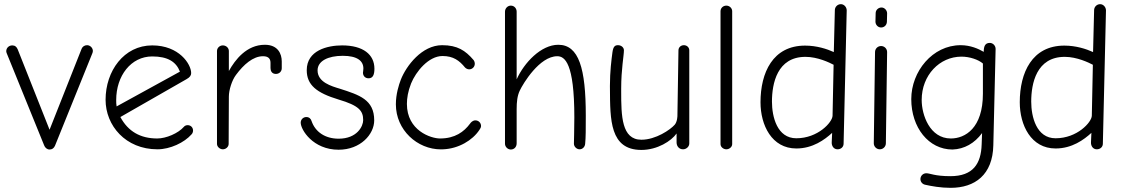

<svg xmlns="http://www.w3.org/2000/svg" viewBox="-20 -717 5396 922"><path d="M423 -460C424 -463 426 -467 426 -472C426 -487 413 -500 398 -500C386 -500 376 -493 372 -483L218 -94L65 -480C60 -492 52 -499 39 -499C23 -499 10 -487 10 -471C10 -468 11 -465 12 -462L192 -19C196 -8 206 1 218 1C231 1 239 -6 244 -17Z M907 -90C907 -105 896 -116 881 -116C874 -116 867 -113 863 -108C836 -77 778 -52 735 -52C654 -52 595 -86 558 -155L876 -337C892 -346 898 -355 898 -366C898 -409 840 -499 711 -499C575 -499 487 -376 487 -238C487 -114 583 0 736 0C797 0 865 -32 900 -72C904 -76 907 -83 907 -90ZM711 -446C786 -446 826 -420 844 -373L540 -206C538 -217 538 -226 538 -237C538 -353 609 -446 711 -446Z M1333 -422C1333 -458 1315 -502 1252 -502C1164 -502 1109 -430 1079 -376V-472C1079 -487 1066 -499 1050 -499C1035 -499 1022 -487 1022 -472V-26C1022 -12 1036 0 1050 0C1065 0 1078 -12 1078 -26L1079 -253C1079 -285 1094 -332 1113 -357C1150 -407 1195 -447 1243 -447C1272 -447 1279 -432 1279 -415V-390C1279 -377 1285 -362 1305 -362C1321 -362 1333 -374 1333 -389Z M1606 2C1711 2 1777 -72 1777 -139C1777 -239 1705 -261 1612 -291C1572 -303 1505 -322 1505 -379C1505 -424 1555 -449 1626 -449C1695 -449 1725 -425 1725 -388C1725 -379 1723 -371 1723 -368C1723 -354 1732 -341 1750 -341C1770 -341 1778 -357 1778 -387C1778 -455 1724 -499 1623 -499C1552 -499 1453 -475 1453 -380C1453 -309 1500 -271 1606 -239C1704 -210 1724 -185 1724 -140C1724 -111 1695 -51 1606 -51C1542 -51 1494 -83 1476 -136C1473 -147 1464 -155 1451 -155C1436 -155 1424 -143 1424 -128C1424 -94 1483 2 1606 2Z M2290 -112C2290 -127 2278 -139 2263 -139C2250 -139 2241 -129 2237 -123C2208 -84 2165 -52 2093 -52C2049 -52 1934 -90 1934 -218C1934 -245 1939 -278 1954 -316C1977 -373 2038 -448 2105 -448C2157 -448 2186 -426 2213 -393C2218 -388 2225 -384 2233 -384C2248 -384 2260 -396 2260 -411C2260 -418 2257 -426 2253 -430C2215 -474 2177 -500 2103 -500C2006 -500 1931 -401 1905 -335C1895 -309 1881 -265 1881 -216C1881 -92.8 1983.6 0.3 2097.4 0.3C2100.9 0.3 2104.5 0.2 2108 0C2182 -3 2249 -43 2282 -93C2286 -99 2290 -105 2290 -112Z M2790 -27C2793 -57 2793 -96 2793 -162C2793 -388 2760 -502 2661 -502C2578 -502 2497 -416 2461 -336V-661C2461 -676 2450 -690 2433 -690C2417 -690 2405 -676 2405 -661V-27C2405 -12 2418 1 2433 1C2448 1 2461 -10 2461 -29V-193C2461 -227 2464 -257 2476 -282C2492 -316 2571 -447 2656 -447C2692 -447 2738 -415 2738 -154C2738 -94 2736 -42 2736 -27C2736 -12 2750 0 2763 0C2778 0 2789 -12 2790 -27Z M3290 -475C3290 -490 3278 -500 3264 -500C3250 -500 3238 -490 3238 -475L3233 -161C3233 -161 3233 -133 3220 -118C3199 -94 3129 -46 3060 -46C2964.8 -46 2963 -160.6 2963 -277.8C2963 -282.5 2963 -287.3 2963 -292C2963 -385.4 2976.1 -449.8 2976.1 -475.5C2976.1 -489.7 2962.5 -500 2948 -500C2934 -500 2925 -495 2921 -466C2916.3 -430.2 2908.9 -374.9 2908.9 -304.2C2908.9 -299.8 2908.9 -295.4 2909 -291C2910 -143 2908 3 3060 3C3137 3 3204 -40 3229 -76V-33C3229 -15 3241 0 3260 0C3276 0 3290 -13 3290 -28Z M3496 -663C3496 -678 3483 -690 3468 -690C3452 -690 3440 -678 3440 -663V-25C3440 -11 3454 0 3468 0C3482 0 3496 -11 3496 -25Z M4046 -667C4046 -683 4033 -697 4018 -697C4002 -697 3989 -684 3989 -668L3984 -467C3951 -482 3902 -498 3846 -498C3691 -498 3632 -368 3632 -226C3632 -116 3686 -4 3804 -4C3883 -4 3940 -46 3976 -79L3974 -34C3973 -17 3983 0 4002 0C4018 0 4031 -11 4031 -27ZM3687 -229C3687 -316 3712 -444 3848 -444C3907 -444 3964 -416 3983 -406L3978 -161C3977 -130 3908 -53 3804 -53C3712 -53 3687 -156 3687 -229Z M4240 -467C4240 -483 4227 -496 4211 -496C4195 -496 4182 -483 4182 -467L4176 -29C4176 -13 4189 0 4205 0C4221 0 4234 -13 4234 -29ZM4211 -585C4226 -585 4238 -596 4239 -612L4240 -653C4240 -667 4228 -681 4213 -681C4198 -681 4185 -669 4185 -654L4184 -613C4184 -598 4196 -585 4211 -585Z M4422 170C4453 177 4497 185 4545 185C4662 185 4747 122 4750 -19L4761 -482C4761 -498 4748 -511 4733 -511C4709 -511 4704 -492 4704 -468C4678 -483 4640 -500 4593 -500C4458 -500 4356 -374 4356 -241C4356 -105 4439 1 4554 1C4611 -1 4660 -29 4696 -78L4694 -23C4691 69 4653 129 4544 129C4468 129 4447 115 4428 115C4413 115 4400 127 4400 143C4400 156 4409 167 4422 170ZM4700 -267C4700 -102 4615 -52 4546 -52C4445 -52 4406 -165 4406 -237C4406 -356 4492 -445 4597 -445C4636 -445 4678 -431 4700 -412Z M5291 -667C5291 -683 5278 -697 5263 -697C5247 -697 5234 -684 5234 -668L5229 -467C5196 -482 5147 -498 5091 -498C4936 -498 4877 -368 4877 -226C4877 -116 4931 -4 5049 -4C5128 -4 5185 -46 5221 -79L5219 -34C5218 -17 5228 0 5247 0C5263 0 5276 -11 5276 -27ZM4932 -229C4932 -316 4957 -444 5093 -444C5152 -444 5209 -416 5228 -406L5223 -161C5222 -130 5153 -53 5049 -53C4957 -53 4932 -156 4932 -229Z"/></svg>

Font: Comic Neue
Style: Normal
Weight: 400
Designer: Craig Rozynski
Foundry: Craig Rozynski
Version: Version 2.003